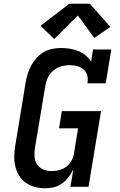

<svg xmlns="http://www.w3.org/2000/svg" viewBox="-20 -1000 640 1028"><path d="M222 8Q194 8 167 1Q140 -6 118 -21.5Q96 -37 82 -60Q68 -83 62 -109.5Q56 -136 56.5 -165Q57 -194 62 -222L117 -557Q121 -580 128 -603.5Q135 -627 147 -649Q159 -671 176 -690Q193 -709 215 -721.5Q237 -734 261 -738.5Q285 -743 308 -743Q332 -743 355.5 -739Q379 -735 400 -726.5Q421 -718 438.5 -703.5Q456 -689 468 -670L478 -735H576L546 -554H448Q452 -575 447.5 -594.5Q443 -614 429 -627Q415 -640 395 -645.5Q375 -651 355 -651Q340 -651 324.5 -648.5Q309 -646 294.5 -640Q280 -634 267 -623.5Q254 -613 245 -599.5Q236 -586 230.5 -571.5Q225 -557 223 -542L167 -207Q163 -184 165 -160.5Q167 -137 179 -119Q191 -101 212 -92.5Q233 -84 256 -84Q277 -84 297 -89Q317 -94 334.5 -107Q352 -120 362.5 -139Q373 -158 376 -178L398 -313H296L311 -405H521L454 0H357L373 -94Q362 -72 347 -52Q332 -32 312 -17.5Q292 -3 268.5 2.5Q245 8 222 8ZM270 -791 197 -862 351 -980H461L571 -856L485 -797L397 -917Z"/></svg>

Font: Iosevka Slab SmBdExObl
Style: Regular
Weight: 600
Width: 7
Italic angle: -9°
Monospace: yes
Designer: Belleve Invis
Foundry: Belleve Invis
Version: Version 11.1.0; ttfautohint (v1.8.3)